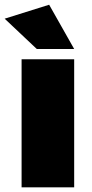

<svg xmlns="http://www.w3.org/2000/svg" viewBox="-37 -800 392 820"><path d="M-17.1 -720.2 172.9 -779.8 279.8 -590.8H120.1ZM55.2 0V-546.9H279.8V0Z"/></svg>

Font: Trueno Black
Style: Regular
Weight: 900
Designer: Julieta Ulanovsky
Foundry: Julieta Ulanovsky
Version: Version 3.001b | FøM Fix